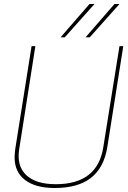

<svg xmlns="http://www.w3.org/2000/svg" viewBox="-20 -931 640 961"><path d="M254 10Q158 10 105.5 -30Q53 -70 53 -144Q53 -155 54 -162.5Q55 -170 56 -183L138 -700H157L76 -184Q63 -100 111.5 -54.5Q160 -9 259 -9Q468 -9 497 -194L578 -700H597L517 -194Q500 -91 435 -40.5Q370 10 254 10ZM408 -744 553 -911H578L429 -744ZM283 -744 428 -911H453L304 -744Z"/></svg>

Font: Georama ExtraCondensed Thin Thin
Style: Italic
Weight: 250
Italic angle: -9°
Version: Version 1.001